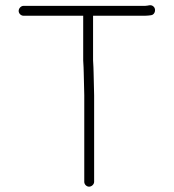

<svg xmlns="http://www.w3.org/2000/svg" viewBox="-20 -653 652 720"><path d="M50 -612C50 -602 59 -594 68 -594H292V-426C293 -408 294 -393 294 -380C294 -356 296 -321 296 -296V29C296 38 304 47 314 47C324 47 333 38 333 29V-295C333 -320 331 -355 331 -380C331 -393 330 -409 329 -427V-594H524C532 -594 540 -595 547 -596C562 -598 567 -621 554 -630C544 -637 536 -631 524 -631H68C59 -631 50 -622 50 -612Z"/></svg>

Font: Electronic
Style: SeLt
Weight: 300
Version: Version 1.011